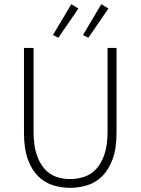

<svg xmlns="http://www.w3.org/2000/svg" viewBox="-20 -889 674 921"><path d="M316 12Q274 12 234 -0.5Q194 -13 163 -43.5Q132 -74 113.5 -125Q95 -176 95 -253V-659H141V-258Q141 -192 155.5 -148.5Q170 -105 194 -78.5Q218 -52 249.5 -41Q281 -30 316 -30Q352 -30 384.5 -41Q417 -52 441.5 -78.5Q466 -105 481 -148.5Q496 -192 496 -258V-659H539V-253Q539 -176 520 -125Q501 -74 470 -43.5Q439 -13 399 -0.5Q359 12 316 12ZM234 -721 322 -869 356 -848 260 -708ZM378 -721 466 -869 500 -848 404 -708Z"/></svg>

Font: hySource Sans Pro Light
Style: Regular
Weight: 300
Designer: Paul D. Hunt
Foundry: Adobe Systems Incorporated
Version: Version 2.021;PS 2.000;hotconv 1.0.86;makeotf.lib2.5.63406